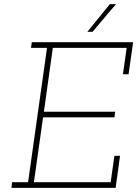

<svg xmlns="http://www.w3.org/2000/svg" viewBox="-20 -903 660 923"><path d="M38 -27H115L206 -673H129L133 -700H620L598 -546H571L589 -673H234L191 -366H534L530 -339H187L143 -27H512L530 -154H557L536 0H35ZM400 -750Q427 -783 454 -816.5Q481 -850 508 -883H538Q507 -848 481 -816.5Q455 -785 425 -750Z"/></svg>

Font: Josefin Slab Light
Style: Italic
Weight: 300
Italic angle: -12°
Designer: Santiago Orozco
Foundry: Typemade
Version: Version 2.000